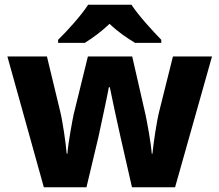

<svg xmlns="http://www.w3.org/2000/svg" viewBox="-20 -786 921 806"><path d="M532 -766H350C321 -721 262 -656 224 -619V-606H336C371 -628 405 -653 440 -686C474 -653 512 -627 547 -606H657V-619C622 -655 561 -721 532 -766ZM485 -215 534 0H715L870 -549H706L649 -321C637 -274 624 -183 620 -141H617C614 -185 598 -271 591 -304L535 -549H349L289 -305C285 -286 266 -186 263 -141H260C256 -186 244 -272 232 -321L177 -549H11L164 0H343L393 -210C404 -262 431 -385 437 -420H441C448 -385 474 -262 485 -215Z"/></svg>

Font: Noto Sans Gurmukhi ExtraBold
Style: Regular
Weight: 800
Designer: Jelle Bosma - Monotype Design Team
Foundry: Monotype Imaging Inc.
Version: Version 2.004